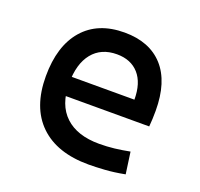

<svg xmlns="http://www.w3.org/2000/svg" viewBox="-100 -637 786 756"><g transform="rotate(20 293.0 -258.5)"><path d="M342.8 9.8Q210.4 9.8 138.4 -59.8Q66.4 -129.4 66.4 -259.8Q66.4 -386.7 127.4 -457Q188.5 -527.3 299.8 -527.3Q404.8 -527.3 462.2 -463.9Q519.5 -400.4 519.5 -279.3Q519.5 -243.7 516.6 -212.9H153.3V-292H425.8Q425.8 -361.8 392.6 -399.2Q359.4 -436.5 300.8 -436.5Q234.9 -436.5 198.5 -391.6Q162.1 -346.7 162.1 -264.6Q162.1 -174.8 212.2 -127.9Q262.2 -81.1 354.5 -81.1Q386.7 -81.1 418 -84.7Q449.2 -88.4 481.4 -94.7L494.1 -3.9Q448.2 4.9 410.2 7.3Q372.1 9.8 342.8 9.8Z"/></g></svg>

Font: Cascadia Mono PL
Style: Regular
Weight: 400
Monospace: yes
Designer: Aaron Bell
Foundry: Saja Typeworks
Version: Version 2102.003